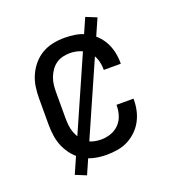

<svg xmlns="http://www.w3.org/2000/svg" viewBox="-121 -674 741 827"><g transform="rotate(-20 250.0 -260.0)"><path d="M247 8Q220 8 193.5 2.5Q167 -3 144 -16.5Q121 -30 103.5 -50.5Q86 -71 75 -95.5Q64 -120 60 -146.5Q56 -173 56 -200V-320Q56 -347 60 -373.5Q64 -400 75 -424.5Q86 -449 103.5 -469.5Q121 -490 144 -503.5Q167 -517 193.5 -522.5Q220 -528 247 -528Q272 -528 297 -524Q322 -520 344 -509Q366 -498 384.5 -480.5Q403 -463 415 -441Q427 -419 432.5 -394.5Q438 -370 438 -345V-340H360V-343Q360 -366 353 -388Q346 -410 330 -426.5Q314 -443 292 -450.5Q270 -458 247 -458Q230 -458 213.5 -454Q197 -450 183 -440Q169 -430 159.5 -416Q150 -402 144 -386.5Q138 -371 136 -354Q134 -337 134 -320V-200Q134 -183 136 -166Q138 -149 144 -133.5Q150 -118 159.5 -104Q169 -90 183 -80Q197 -70 213.5 -66Q230 -62 247 -62Q270 -62 292 -69.5Q314 -77 330 -93.5Q346 -110 353 -132Q360 -154 360 -177V-180H438V-175Q438 -150 432.5 -125.5Q427 -101 415 -79Q403 -57 384.5 -39.5Q366 -22 344 -11Q322 0 297 4Q272 8 247 8ZM137 62 88 42 363 -582 412 -562Z"/></g></svg>

Font: Moesevka
Style: Regular
Weight: 400
Monospace: yes
Designer: Belleve Invis
Foundry: Belleve Invis
Version: Version 32.5.0; ttfautohint (v1.8.4)